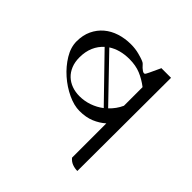

<svg xmlns="http://www.w3.org/2000/svg" viewBox="-184 -878 1049 1049"><g transform="rotate(45 340.0 -353.5)"><path d="M558 8Q538 8 519 1Q500 -6 486 -23V-288Q458 -263 421 -247.5Q384 -232 334 -232Q292 -232 243 -255Q194 -278 152 -315Q110 -352 82 -398Q54 -444 54 -490Q54 -538 71.5 -575Q89 -612 119 -637.5Q149 -663 189.5 -676Q230 -689 276 -689Q310 -689 340 -681Q389 -668 396 -659Q431 -619 444 -629Q448 -631 486 -715L484 -714H560ZM277 -289Q315 -289 351 -301.5Q387 -314 417 -337L184 -577Q157 -553 142 -518.5Q127 -484 127 -439Q127 -403 138.5 -375Q150 -347 170 -328Q190 -309 217.5 -299Q245 -289 277 -289ZM486 -568Q451 -595 413.5 -610.5Q376 -626 327 -626Q255 -626 204 -593L435 -353Q451 -368 464 -386Q477 -404 486 -424Z"/></g></svg>

Font: lhindi25
Style: Book
Weight: 400
Designer: Jelle Bosma - Monotype Design Team
Foundry: Monotype Imaging Inc.
Version: Version 2.003